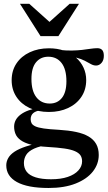

<svg xmlns="http://www.w3.org/2000/svg" viewBox="-20 -700 550 980"><path d="M228 259.5Q174 259.5 133.5 251.8Q93 244 66 229Q39 214 25.5 192.8Q12 171.5 12 144Q12 124.5 22 106.8Q32 89 54.2 74.2Q76.5 59.5 112.8 47.5Q149 35.5 202 27H235.5V38Q183.5 45 154.2 58.5Q125 72 113.5 90.8Q102 109.5 102 132Q102 158.5 116.5 177Q131 195.5 162 205.2Q193 215 241 215Q290.5 215 325.8 203Q361 191 380 170Q399 149 399 123.5Q399 105.5 390.8 93Q382.5 80.5 362.8 71.8Q343 63 308.8 58Q274.5 53 222.5 50Q170.5 47 137.2 38Q104 29 85.2 15.2Q66.5 1.5 59.2 -16.2Q52 -34 52 -54Q52.5 -90.5 85.2 -115.2Q118 -140 179.5 -150L192 -137.5Q163.5 -134.5 150 -123Q136.5 -111.5 136.5 -91.5Q136.5 -80 141.2 -71Q146 -62 160.2 -55.2Q174.5 -48.5 203.5 -44.2Q232.5 -40 280.5 -37.5Q330 -34.5 368 -26.5Q406 -18.5 431.8 -3.5Q457.5 11.5 470.8 34.8Q484 58 484 91Q484 137.5 453.8 175.8Q423.5 214 366.2 236.8Q309 259.5 228 259.5ZM229.5 -128.5Q173.5 -128.5 130.5 -149Q87.5 -169.5 63.5 -206.2Q39.5 -243 39.5 -290.5Q39.5 -339.5 64 -376.2Q88.5 -413 131.8 -433.2Q175 -453.5 230 -453.5Q273 -453.5 307.8 -441Q342.5 -428.5 367.8 -406.2Q393 -384 406.5 -354.5Q420 -325 420 -291.5Q420 -242.5 395.5 -205.8Q371 -169 328 -148.8Q285 -128.5 229.5 -128.5ZM234 -171.5Q273 -171.5 296 -200.2Q319 -229 319 -285Q319 -346.5 294.2 -378.5Q269.5 -410.5 226.5 -410.5Q187.5 -410.5 164 -382.2Q140.5 -354 140.5 -297Q140.5 -236 165.5 -203.8Q190.5 -171.5 234 -171.5ZM297.5 -412.5 281.5 -445.5Q316.5 -441.5 345.5 -442Q374.5 -442.5 398.2 -445.2Q422 -448 441.5 -451Q461 -454 477 -454Q493 -454 501.5 -444.8Q510 -435.5 510 -415Q510 -392.5 498.2 -379Q486.5 -365.5 470.5 -365.5Q457 -365.5 443.8 -373Q430.5 -380.5 412.5 -390Q394.5 -399.5 367 -406.5Q339.5 -413.5 297.5 -412.5ZM245 -577H220L335.5 -680.5H383L278 -515.5H187L82 -680.5H129.5Z"/></svg>

Font: Newsreader 16pt 16pt Medium
Style: Regular
Weight: 500
Version: Version 1.003